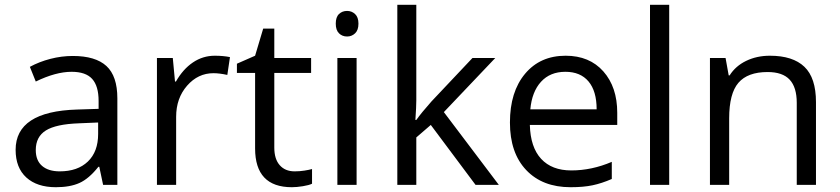

<svg xmlns="http://www.w3.org/2000/svg" viewBox="-20 -780 3543 810"><path d="M415 0 398.9 -76.2H395Q355 -25.9 315.2 -8.1Q275.4 9.8 215.8 9.8Q136.2 9.8 91.1 -31.2Q45.9 -72.3 45.9 -147.9Q45.9 -310.1 305.2 -317.9L396 -320.8V-354Q396 -417 368.9 -447Q341.8 -477.1 282.2 -477.1Q215.3 -477.1 130.9 -436L106 -498Q145.5 -519.5 192.6 -531.7Q239.7 -543.9 287.1 -543.9Q382.8 -543.9 429 -501.5Q475.1 -459 475.1 -365.2V0ZM231.9 -57.1Q307.6 -57.1 350.8 -98.6Q394 -140.1 394 -214.8V-263.2L313 -259.8Q216.3 -256.3 173.6 -229.7Q130.9 -203.1 130.9 -147Q130.9 -103 157.5 -80.1Q184.1 -57.1 231.9 -57.1Z M886.2 -544.9Q921.9 -544.9 950.2 -539.1L939 -463.9Q905.8 -471.2 880.4 -471.2Q815.4 -471.2 769.3 -418.5Q723.1 -365.7 723.1 -287.1V0H642.1V-535.2H709L718.3 -436H722.2Q752 -488.3 793.9 -516.6Q835.9 -544.9 886.2 -544.9Z M1223.1 -57.1Q1244.6 -57.1 1264.6 -60.3Q1284.7 -63.5 1296.4 -66.9V-4.9Q1283.2 1.5 1257.6 5.6Q1231.9 9.8 1211.4 9.8Q1056.2 9.8 1056.2 -153.8V-472.2H979.5V-511.2L1056.2 -544.9L1090.3 -659.2H1137.2V-535.2H1292.5V-472.2H1137.2V-157.2Q1137.2 -108.9 1160.2 -83Q1183.1 -57.1 1223.1 -57.1Z M1484.4 0H1403.3V-535.2H1484.4ZM1396.5 -680.2Q1396.5 -708 1410.2 -720.9Q1423.8 -733.9 1444.3 -733.9Q1463.9 -733.9 1478 -720.7Q1492.2 -707.5 1492.2 -680.2Q1492.2 -652.8 1478 -639.4Q1463.9 -626 1444.3 -626Q1423.8 -626 1410.2 -639.4Q1396.5 -652.8 1396.5 -680.2Z M1736.3 -273.9Q1757.3 -303.7 1800.3 -352.1L1973.1 -535.2H2069.3L1852.5 -307.1L2084.5 0H1986.3L1797.4 -252.9L1736.3 -200.2V0H1656.2V-759.8H1736.3V-356.9Q1736.3 -330.1 1732.4 -273.9Z M2387.2 9.8Q2268.6 9.8 2200 -62.5Q2131.3 -134.8 2131.3 -263.2Q2131.3 -392.6 2195.1 -468.8Q2258.8 -544.9 2366.2 -544.9Q2466.8 -544.9 2525.4 -478.8Q2584 -412.6 2584 -304.2V-252.9H2215.3Q2217.8 -158.7 2262.9 -109.9Q2308.1 -61 2390.1 -61Q2476.6 -61 2561 -97.2V-24.9Q2518.1 -6.3 2479.7 1.7Q2441.4 9.8 2387.2 9.8ZM2365.2 -477.1Q2300.8 -477.1 2262.5 -435.1Q2224.1 -393.1 2217.3 -318.8H2497.1Q2497.1 -395.5 2462.9 -436.3Q2428.7 -477.1 2365.2 -477.1Z M2803.2 0H2722.2V-759.8H2803.2Z M3341.3 0V-346.2Q3341.3 -411.6 3311.5 -443.8Q3281.7 -476.1 3218.3 -476.1Q3134.3 -476.1 3095.2 -430.7Q3056.2 -385.3 3056.2 -280.8V0H2975.1V-535.2H3041L3054.2 -461.9H3058.1Q3083 -501.5 3127.9 -523.2Q3172.9 -544.9 3228 -544.9Q3324.7 -544.9 3373.5 -498.3Q3422.4 -451.7 3422.4 -349.1V0Z"/></svg>

Font: f01947593
Style: Regular
Weight: 400
Foundry: Ascender Corporation
Version: Version 1.10